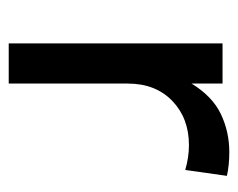

<svg xmlns="http://www.w3.org/2000/svg" viewBox="-73 -473 546 440"><g transform="rotate(90 200.0 -253.0)"><path d="M79.5 0V-490H171.5V-419Q201 -467 241.5 -486.2Q282 -505.5 328.5 -505.5Q358.5 -505.5 383 -500L369.5 -404.5Q340.5 -413 312.5 -413Q251 -413 211.2 -374.8Q171.5 -336.5 171.5 -272.5V0Z"/></g></svg>

Font: Geologica Light
Style: Regular
Weight: 300
Designer: Sindre Bremnes, Frode Helland
Foundry: Monokrom Skriftforlag AS
Version: Version 1.010; ttfautohint (v1.8.4.7-5d5b);gftools[0.9.28]